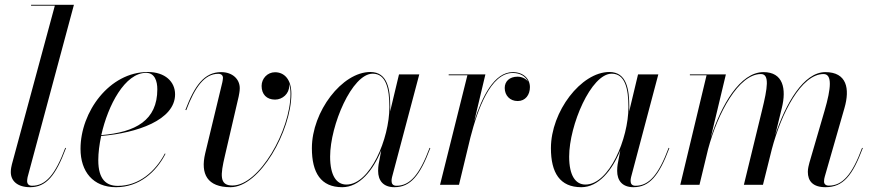

<svg xmlns="http://www.w3.org/2000/svg" viewBox="-20 -770 3646 800"><path d="M255 -153 252 -154C210 -41.5 170 4 113.5 4C99 4 93 -4.5 93 -16C93 -20 94 -26.5 95 -32L288 -750H109.5V-746.5H208.5L29.5 -85C27.5 -76 25 -66.5 25 -53C25 -15.5 53.5 10 105.5 10C172.5 10 212 -38 255 -153Z M389.5 -102.5C389.5 -133.5 394 -168 401.5 -203.5C550 -215.5 709.5 -269.5 709.5 -377C709.5 -429.5 668 -470 596 -470C435.5 -470 315.5 -303.5 315.5 -150C315.5 -55 367.5 10 463.5 10C560 10 630.5 -53 669.5 -129L667 -130.5C627.5 -55.5 559 4.5 471 4.5C424.5 4.5 389.5 -20.5 389.5 -102.5ZM589 -466.5C625 -466.5 635.5 -431.5 635.5 -398C635.5 -269 546 -219 402 -207C430 -332.5 501 -466.5 589 -466.5Z M917 -120.5 974.5 -368C975.5 -375 979 -388 979 -402.5C979 -440.5 948.5 -469.5 901.5 -469.5C830.5 -469.5 790.5 -412 752.5 -312L756 -311C793 -409 833 -462.5 889.5 -462.5C902 -462.5 909 -456 909 -445.5C909 -440.5 907.5 -433.5 906.5 -427.5L835 -131C814.5 -44.5 844 10 940.5 10C1063.5 10 1194 -226.5 1194 -379C1194 -440 1164 -469 1126 -469C1094 -469 1070 -442.5 1070 -412C1070 -377 1091 -355 1126 -355C1157.5 -355 1185 -380 1185 -412C1185 -415 1185 -418.5 1184.5 -421C1188.5 -409.5 1190.5 -395.5 1190.5 -379C1190.5 -227 1060 3 948.5 3C893 3 898.5 -41.5 917 -120.5Z M1606 -324C1606 -397.5 1595.5 -470 1523 -470C1405.5 -470 1279.5 -305.5 1279.5 -152.5C1279.5 -50 1317 10 1406 10C1477.5 10 1534 -59 1568.5 -143.5L1557.5 -85C1556.5 -78 1555.5 -69 1555.5 -58C1555.5 -18 1576.5 10 1623.5 10C1690 10 1730 -38 1773 -153L1770 -154C1728 -41.5 1688 4 1632 4C1617 4 1611.5 -4.5 1611.5 -16C1611.5 -20.5 1612 -26.5 1613.5 -32L1727 -460H1642.5L1605.5 -305.5C1606 -312 1606 -318 1606 -324ZM1602.5 -324C1602.5 -192.5 1522.5 -1 1423.5 -1C1382.5 -1 1355.5 -37.5 1355.5 -117.5C1355.5 -247.5 1446.5 -463 1533 -463C1588 -463 1602.5 -401.5 1602.5 -324Z M1927.5 -456.5 1813.5 0H1892.5L1940 -197C1970 -313.5 2024 -466 2116.5 -466C2149 -466 2171 -450.5 2180 -430C2171 -442.5 2154.5 -450.5 2136.5 -450.5C2102.5 -450.5 2083 -430.5 2083 -403.5C2083 -372.5 2104.5 -349 2137 -349C2169.5 -349 2188 -375 2188 -407C2188 -441 2161.5 -469.5 2116.5 -469.5C2039.5 -469.5 1988.5 -367 1956 -264.5L2002.5 -460H1849.5V-456.5Z M2602 -324C2602 -397.5 2591.5 -470 2519 -470C2401.5 -470 2275.5 -305.5 2275.5 -152.5C2275.5 -50 2313 10 2402 10C2473.5 10 2530 -59 2564.5 -143.5L2553.5 -85C2552.5 -78 2551.5 -69 2551.5 -58C2551.5 -18 2572.5 10 2619.5 10C2686 10 2726 -38 2769 -153L2766 -154C2724 -41.5 2684 4 2628 4C2613 4 2607.5 -4.5 2607.5 -16C2607.5 -20.5 2608 -26.5 2609.5 -32L2723 -460H2638.5L2601.5 -305.5C2602 -312 2602 -318 2602 -324ZM2598.5 -324C2598.5 -192.5 2518.5 -1 2419.5 -1C2378.5 -1 2351.5 -37.5 2351.5 -117.5C2351.5 -247.5 2442.5 -463 2529 -463C2584 -463 2598.5 -401.5 2598.5 -324Z M3159 0 3196 -148.5C3235.5 -298 3318.5 -461.5 3411.5 -461.5C3448 -461.5 3443.5 -403.5 3415.5 -308L3352.5 -92C3350 -82 3346 -68.5 3346 -54C3346 -16 3366.5 10 3419.5 10C3493 10 3532 -38 3575 -153L3572 -154C3530 -40 3489 3.5 3433.5 3.5C3421 3.5 3413.5 -3 3413.5 -13.5C3413.5 -21 3414.5 -28 3416.5 -34L3498.5 -319.5C3522 -400.5 3508.5 -469.5 3419 -469.5C3328.5 -469.5 3254 -339 3210 -207L3237.5 -319.5C3257.5 -400.5 3243 -469.5 3161.5 -469.5C3063.5 -469.5 2985.5 -332 2941.5 -196.5L3004.5 -460H2854.5V-456.5H2924L2814.5 0H2894.5L2930.5 -149C2970.5 -298.5 3057.5 -461.5 3150.5 -461.5C3187 -461.5 3178.5 -405 3154.5 -308L3079.5 0Z"/></svg>

Font: Bodoni* 48pt
Style: Italic
Weight: 400
Italic angle: -13°
Version: Version 2.3